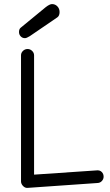

<svg xmlns="http://www.w3.org/2000/svg" viewBox="-20 -915 540 941"><path d="M102.1 -728Q89.8 -728 81.5 -736.8Q73.2 -745.6 73.2 -757.8Q73.2 -772.5 81.1 -778.8L204.1 -879.9Q223.6 -895 234.9 -895Q250.5 -895 261.2 -883.8Q272 -872.6 272 -856Q272 -837.9 261.2 -830.1L126 -737.8Q110.4 -728 102.1 -728ZM113.8 5.9Q102.1 6.3 92.5 -3.9Q83 -14.2 83 -25.9V-644Q83 -656.2 92.5 -665.5Q102.1 -674.8 115.2 -674.8Q127.9 -674.8 137.5 -665.5Q147 -656.2 147 -644V-59.1L456.1 -80.1Q469.7 -81.1 478.8 -72Q487.8 -63 487.8 -48.8Q487.8 -37.1 479.2 -27.8Q470.7 -18.6 458 -18.1Z"/></svg>

Font: Comic Neue
Style: Regular
Weight: 400
Designer: Craig Rozynski
Foundry: Craig Rozynski
Version: Version 2.003;hotconv 1.0.109;makeotfexe 2.5.65596